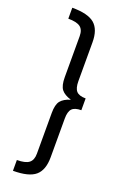

<svg xmlns="http://www.w3.org/2000/svg" viewBox="-181 -886 686 1071"><g transform="rotate(20 161.5 -350.0)"><path d="M50 -769V-834Q144 -834 183 -800.5Q222 -767 222 -691V-461Q222 -419 238 -401.5Q254 -384 293 -384V-314Q254 -314 238 -297Q222 -280 222 -239V-9Q222 67 183 100.5Q144 134 50 134V70Q100 70 121.5 53.5Q143 37 143 -1V-243Q143 -293 160.5 -315Q178 -337 218 -349Q178 -361 160.5 -383Q143 -405 143 -456V-699Q143 -737 121.5 -753Q100 -769 50 -769Z"/></g></svg>

Font: FiraSans
Style: Regular
Weight: 350
Designer: Carrois Corporate & Edenspiekermann AG
Foundry: Carrois Corporate GbR & Edenspiekermann AG
Version: Version 3.106;PS 003.106;hotconv 1.0.70;makeotf.lib2.5.58329